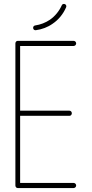

<svg xmlns="http://www.w3.org/2000/svg" viewBox="-20 -955 465 973"><path d="M247 -835C277 -855 301 -885 315 -918C318 -924 315 -932 309 -934C303 -937 295 -934 293 -928C280 -899 259 -873 233 -855C211 -840 185 -830 158 -826C151 -825 147 -819 148 -812C149 -805 155 -801 162 -802C192 -806 222 -817 247 -835ZM82 -368H332C339 -368 344 -374 344 -381C344 -388 339 -394 332 -394H82V-722H353C360 -722 366 -728 366 -735C366 -742 360 -748 353 -748H70C63 -748 58 -742 58 -735V-15C58 -8 63 -2 70 -2H353C360 -2 366 -8 366 -15C366 -22 360 -28 353 -28H82Z"/></svg>

Font: LS
Style: Light
Weight: 300
Designer: BSozoo
Foundry: BSozoo
Version: Version 001.000